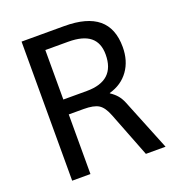

<svg xmlns="http://www.w3.org/2000/svg" viewBox="-128 -804 837 908"><g transform="rotate(-20 290.5 -350.0)"><path d="M81 -700H296Q410 -700 466 -653.5Q522 -607 522 -513Q522 -443 487 -394.5Q452 -346 390 -329V-327Q411 -313 424 -297.5Q437 -282 446 -260L551 0H452L364 -226Q347 -270 323 -285Q299 -300 248 -300H173V0H81ZM291 -375Q434 -375 434 -507Q434 -566 398 -595Q362 -624 288 -624H173V-375Z"/></g></svg>

Font: Sarabun
Style: Regular
Weight: 400
Designer: Suppakit Chalermlarp | Katatrad Co.,Ltd.
Foundry: Cadson Demak Co.,Ltd.
Version: Version 1.000; ttfautohint (v1.6)